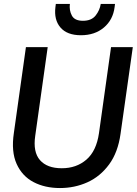

<svg xmlns="http://www.w3.org/2000/svg" viewBox="-20 -938 691 970"><path d="M283 12Q207 12 149.5 -18Q92 -48 64 -110Q36 -172 50 -266L111 -700H221L158 -252Q146 -170 182 -129Q218 -88 292 -88Q366 -88 416.5 -131.5Q467 -175 480 -265L541 -700H651L589 -262Q576 -168 531 -107Q486 -46 421.5 -17Q357 12 283 12ZM389 -760Q319 -760 285.5 -799Q252 -838 260 -902L262 -918H333Q329 -886 343 -859.5Q357 -833 399 -833Q442 -833 463 -859.5Q484 -886 489 -918H561L559 -902Q551 -838 505 -799Q459 -760 389 -760Z"/></svg>

Font: Host Grotesk Medium
Style: Italic
Weight: 500
Italic angle: -8°
Designer: Doğukan Karapınar based on Poppins by Indian Type Foundry, Jonny Pinhorn
Foundry: Element Type
Version: Version 1.001; ttfautohint (v1.8.4.7-5d5b)